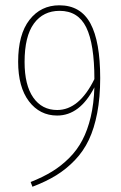

<svg xmlns="http://www.w3.org/2000/svg" viewBox="-20 -693 460 728"><path d="M205.1 -672.9Q285.6 -672.9 322.8 -604.2Q359.9 -535.6 359.9 -397Q359.9 -323.2 348.6 -264.6Q337.4 -206.1 316.9 -162.8Q296.4 -119.6 263.9 -85.7Q231.4 -51.8 192.9 -28.1Q154.3 -4.4 103 15.1L96.2 -2.9Q142.1 -21 177.2 -42.5Q212.4 -64 242.4 -94Q272.5 -124 292.2 -161.6Q312 -199.2 324 -249.5Q335.9 -299.8 337.9 -361.8Q282.7 -254.9 196.8 -254.9Q130.9 -254.9 89.8 -308.8Q48.8 -362.8 48.8 -459Q48.8 -562.5 91.8 -617.7Q134.8 -672.9 205.1 -672.9ZM196.8 -275.9Q280.3 -275.9 337.9 -393.1Q337.9 -525.9 307.1 -588.9Q276.4 -651.9 206.1 -651.9Q143.6 -651.9 108.4 -603.5Q73.2 -555.2 73.2 -458Q73.2 -370.1 106.2 -323Q139.2 -275.9 196.8 -275.9Z"/></svg>

Font: Fira Sans Compressed Thin
Style: Regular
Weight: 100
Width: 1
Designer: Carrois Corporate & Edenspiekermann AG
Foundry: Carrois Corporate GbR & Edenspiekermann AG
Version: Version 4.203;PS 004.203;hotconv 1.0.88;makeotf.lib2.5.64775